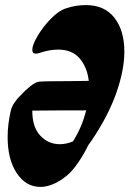

<svg xmlns="http://www.w3.org/2000/svg" viewBox="-20 -719 519 755"><path d="M135 -398Q146 -399 178.5 -399.5Q211 -400 251.5 -400Q292 -400 329 -401Q323 -454 293.5 -489Q264 -524 208 -524Q175 -524 136 -511Q127 -508 121 -508Q107 -508 107 -523Q107 -538 119.5 -562.5Q132 -587 151.5 -612.5Q171 -638 193.5 -658Q216 -678 236 -685Q259 -693 279 -696Q299 -699 318 -699Q391 -699 430 -649Q469 -599 469 -516Q469 -444 437.5 -354Q406 -264 340 -166Q334 -157 327 -148Q312 -116 288 -80.5Q264 -45 241 -27Q214 -5 188 5.5Q162 16 139 16Q82 16 46 -38Q10 -92 10 -180Q10 -231 23 -286Q27 -301 37.5 -316.5Q48 -332 61 -344Q79 -364 100 -380.5Q121 -397 135 -398ZM107 -283Q107 -219 138.5 -185.5Q170 -152 215 -152Q241 -152 267 -163Q303 -220 319 -286Q316 -285 314 -285Q312 -285 291 -285Q270 -285 238 -285Q206 -285 171.5 -284.5Q137 -284 107 -284Z"/></svg>

Font: Ga Maamli
Style: Regular
Weight: 400
Designer: Afotey Clement Nii Odai, Ama Asantewa Diaka, David Abbey-Thompson
Foundry: Sorkin Type Co.
Version: Version 1.000; ttfautohint (v1.8.4.7-5d5b)